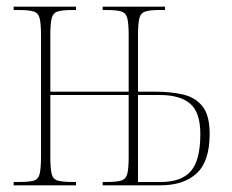

<svg xmlns="http://www.w3.org/2000/svg" viewBox="-20 -556 697 576"><path d="M21 0V-10H36Q67 -10 81 -14Q95 -18 99 -34.5Q103 -51 103 -86V-450Q103 -485 99 -501Q95 -517 81 -521.5Q67 -526 36 -526H21V-536H208V-526H197Q167 -526 153 -521.5Q139 -517 135 -501Q131 -485 131 -450V-281H366V-450Q366 -485 362 -501Q358 -517 344 -521.5Q330 -526 299 -526H288V-536H475V-526H460Q430 -526 416 -521.5Q402 -517 398 -501Q394 -485 394 -450V-281H446Q492 -281 529 -272.5Q566 -264 587.5 -237Q609 -210 609 -154Q609 -72 570 -36Q531 0 461 0H288V-10H299Q330 -10 344 -14.5Q358 -19 362 -35Q366 -51 366 -86V-271H131V-86Q131 -51 135 -34.5Q139 -18 154 -14Q169 -10 202 -10H208V0ZM462 -10Q524 -10 552.5 -42.5Q581 -75 581 -154Q581 -219 550.5 -245Q520 -271 459 -271H394V-10Z"/></svg>

Font: Noto Serif Display ExtraCondensed Thin
Style: Regular
Weight: 100
Width: 2
Designer: Monotype Design Team
Foundry: Monotype Imaging Inc.
Version: Version 2.009